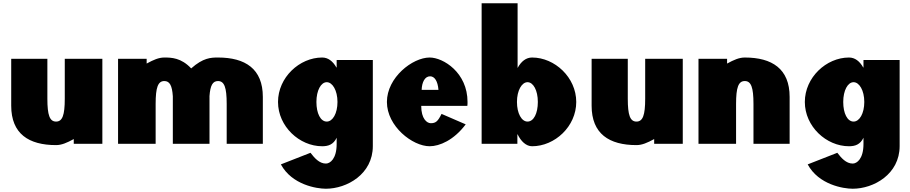

<svg xmlns="http://www.w3.org/2000/svg" viewBox="-20 -880 5571 1175"><path d="M376.4 -520V-276C376.4 -175 362.1 -136 323.1 -136C284.1 -136 269.9 -175 269.9 -276V-520H48.6V-233C48.6 -61 156.1 8 323.1 8C357.2 8 389.4 -6 431.4 -29V0H606.4V-520Z M932.5 0V-244C932.5 -345 946.7 -384 985.7 -384C1018.1 -384 1033.4 -357.2 1037.7 -290.6C1037.7 -289.4 1037.7 -288.2 1037.7 -287V0H1262.1V-287C1262.1 -288.2 1262.1 -289.4 1262 -290.6C1266.4 -357.2 1281.7 -384 1314 -384C1353 -384 1367.3 -345 1367.3 -244V0H1588.5V-287C1588.5 -459 1481 -528 1314 -528C1271.2 -528 1223.4 -526.7 1149.9 -461.4C1088.9 -526.7 1028.6 -528 985.7 -528C951.6 -528 919.4 -514 877.5 -491V-520H702.5V0Z M1698.9 126C1766.4 251 1918 275 1974.4 275C2102.8 275 2261.6 186 2261.6 14V-513H2040.3V-467H2038.8C2016.6 -506 1987.6 -528 1951.7 -528C1812.7 -528 1681.4 -406 1681.4 -256C1681.4 -106 1812.7 15 1951.7 15C1988.7 15 2020.3 5 2040.3 -37V1C2040.3 92 2000.3 121 1974.4 121C1933.8 121 1903.9 86 1880.2 55ZM1916.4 -256C1916.4 -327 1944.4 -377 1979.7 -377C2014.5 -377 2045.3 -327 2045.3 -256C2045.3 -186 2016.1 -136 1979.7 -136C1941.7 -136 1916.4 -186 1916.4 -256Z M2840 -232C2841.2 -238 2841.2 -249 2841.2 -256C2841.2 -436 2692.5 -528 2609.5 -528C2504.4 -528 2347.8 -406 2347.8 -256C2347.8 -107 2504.4 15 2609.5 15C2669.6 15 2757.5 -22 2830 -119L2682.2 -183C2659.6 -137 2646.4 -126 2616.3 -126C2592.6 -126 2557.8 -153 2557.8 -232ZM2560.4 -330C2562 -377 2579.9 -413 2612.1 -413C2639.5 -413 2659 -384 2663.3 -330Z M3506.5 -256C3506.5 -406 3375.3 -528 3236.2 -528C3199.8 -528 3169.8 -505 3147.6 -464V-860H2927.5V0H3146.2V-58H3147.6C3167.7 -16 3199.3 15 3236.2 15C3375.3 15 3506.5 -106 3506.5 -256ZM3271.5 -256C3271.5 -186 3246.2 -136 3208.3 -136C3171.9 -136 3143.7 -186 3143.7 -256C3143.7 -327 3173.5 -377 3208.3 -377C3243.6 -377 3271.5 -327 3271.5 -256Z M3928.4 -520V-276C3928.4 -175 3914.1 -136 3875.1 -136C3836.1 -136 3821.9 -175 3821.9 -276V-520H3600.6V-233C3600.6 -61 3708.1 8 3875.1 8C3909.2 8 3941.4 -6 3983.4 -29V0H4158.4V-520Z M4484.6 0V-244C4484.6 -345 4498.9 -384 4537.9 -384C4576.9 -384 4591.1 -345 4591.1 -244V0H4812.4V-287C4812.4 -459 4704.9 -528 4537.9 -528C4503.8 -528 4471.6 -514 4429.6 -491V-520H4254.6V0Z M4922.9 126C4990.4 251 5142 275 5198.4 275C5326.8 275 5485.6 186 5485.6 14V-513H5264.3V-467H5262.8C5240.6 -506 5211.6 -528 5175.7 -528C5036.7 -528 4905.4 -406 4905.4 -256C4905.4 -106 5036.7 15 5175.7 15C5212.7 15 5244.3 5 5264.3 -37V1C5264.3 92 5224.3 121 5198.4 121C5157.8 121 5127.9 86 5104.2 55ZM5140.4 -256C5140.4 -327 5168.4 -377 5203.7 -377C5238.5 -377 5269.3 -327 5269.3 -256C5269.3 -186 5240.1 -136 5203.7 -136C5165.7 -136 5140.4 -186 5140.4 -256Z"/></svg>

Font: Blink
Style: Wide
Weight: 400
Designer: Mew Too
Foundry: Cannot Into Space Fonts
Version: Version 001.000